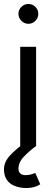

<svg xmlns="http://www.w3.org/2000/svg" viewBox="-27 -736 279 968"><path d="M75 0V-500H155V0ZM116 -616Q96 -616 81 -631Q66 -646 66 -666Q66 -687 81 -701.5Q96 -716 116 -716Q137 -716 151.5 -701.5Q166 -687 166 -666Q166 -646 151.5 -631Q137 -616 116 -616ZM107 212Q73 212 47 201.5Q21 191 7 170Q-7 149 -7 118Q-7 81 22.5 49Q52 17 90 -10L155 0Q122 24 94 53Q66 82 66 116Q66 130 75.5 138.5Q85 147 102 147Q119 147 132.5 142.5Q146 138 151 136L176 193Q163 202 145.5 207Q128 212 107 212Z"/></svg>

Font: Figtree Light
Style: Regular
Weight: 400
Version: Version 2.002